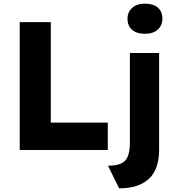

<svg xmlns="http://www.w3.org/2000/svg" viewBox="-20 -821 964 1051"><path d="M88 0V-700H258V-150H570V0ZM774 -636Q729 -636 703.5 -657.5Q678 -679 678 -719Q678 -755 703.5 -778Q729 -801 774 -801Q819 -801 844 -779.5Q869 -758 869 -719Q869 -682 843.5 -659Q818 -636 774 -636ZM632 210 571 86Q639 86 665 58.5Q691 31 691 -41V-531H851V-3Q851 107 794.5 158.5Q738 210 632 210Z"/></svg>

Font: Lexend
Style: Bold
Weight: 700
Designer: Bonnie Shaver-Troup, Thomas Jockin
Foundry: Lexend
Version: Version 1.007; ttfautohint (v1.8.3)